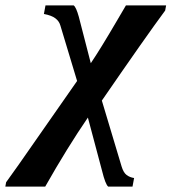

<svg xmlns="http://www.w3.org/2000/svg" viewBox="-135 -479 636 712"><path d="M150.9 -178.7 88.9 -384.3Q84.5 -400.4 70.3 -411.1Q56.2 -421.9 27.8 -427.2L33.7 -459H138.2Q147.5 -452.1 157.2 -417L201.7 -244.6Q236.8 -296.4 297.9 -400.9L332 -459H481L477.5 -439.9Q408.7 -347.2 242.7 -106L315.9 138.2Q322.8 161.1 334.5 169.9Q346.2 178.7 362.3 181.2L356.4 212.9H266.1Q255.9 204.6 243.7 155.3L190.9 -43Q115.2 67.4 32.7 212.9H-115.2L-112.3 196.8Q-82 155.8 12.2 20Z"/></svg>

Font: Liberation Serif
Style: Bold Italic
Weight: 700
Italic angle: -16.333°
Designer: Steve Matteson
Foundry: Ascender Corporation
Version: Version 2.1.5